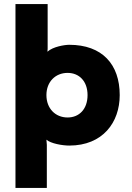

<svg xmlns="http://www.w3.org/2000/svg" viewBox="-20 -703 650 943"><path d="M312 -126C252 -126 208 -170 208 -236C208 -301 252 -345 312 -345C369 -345 410 -304 410 -236C410 -167 369 -126 312 -126ZM56 220H210V8L208 -17C229 2 287 12 320 12C485 12 568 -102 568 -236C568 -387 482 -483 320 -483C298 -483 240 -474 213 -449L214 -464V-683H56Z"/></svg>

Font: Kreadon Extra Bold
Style: Regular
Weight: 800
Designer: kohakuno
Foundry: StudioGnu
Version: Version 1.000;Glyphs 3.1.2 (3151)